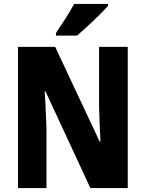

<svg xmlns="http://www.w3.org/2000/svg" viewBox="-20 -951 736 971"><path d="M626 0H437L210 -489H206Q210 -431 211.5 -385.5Q213 -340 215 -303V0H71V-714H259L484 -235H488Q485 -291 483.5 -333.5Q482 -376 481 -415V-714H626ZM526 -921Q510 -903 482.5 -875.5Q455 -848 424.5 -820Q394 -792 370 -771H263V-784Q288 -821 312.5 -859.5Q337 -898 355 -931H526Z"/></svg>

Font: Noto Sans Gujarati UI Condensed ExtraBold
Style: Regular
Weight: 800
Width: 3
Designer: Jelle Bosma - Monotype Design Team, Universal Thirst
Foundry: Monotype Imaging Inc.
Version: Version 2.106; ttfautohint (v1.8.4.7-5d5b)